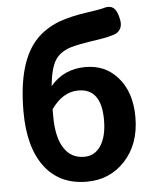

<svg xmlns="http://www.w3.org/2000/svg" viewBox="-56 -859 744 920"><g transform="rotate(-5 315.5 -398.5)"><path d="M325 14Q194 14 122.5 -80.5Q51 -175 51 -347Q51 -587 149 -690Q193 -736 260 -762Q318 -783 404 -795Q442 -800 474 -807Q507 -818 526 -802Q542 -788 550 -749Q561 -701 524 -680Q494 -668 434 -659Q337 -645 303 -634Q251 -617 228 -580Q204 -541 196 -457Q261 -534 365 -534Q460 -534 519 -467Q583 -396 583 -274Q583 -145 509 -65Q436 14 325 14ZM323 -106Q374 -106 403 -151Q432 -196 432 -274Q432 -425 322 -425Q246 -425 191 -346V-313Q191 -210 226 -158Q259 -106 323 -106Z"/></g></svg>

Font: GenSenRounded TW B
Style: Regular
Weight: 700
Version: Version 1.501;PS 1;hotconv 16.6.51;makeotf.lib2.5.65220